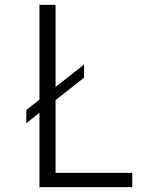

<svg xmlns="http://www.w3.org/2000/svg" viewBox="-20 -770 584 790"><path d="M325.9 -450.5V-504.5L88.2 -317.3V-263.2ZM524.1 0V-58.6H208.6V-750H142.3V0Z"/></svg>

Font: Spartan MB
Style: Regular
Weight: 212
Designer: Matt Bailey, Mirko Velimirovic
Foundry: Matt Bailey
Version: Version 1.005